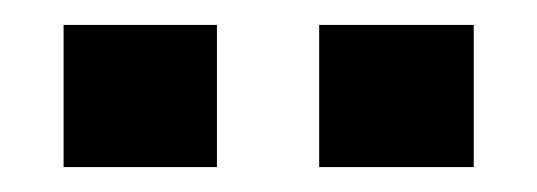

<svg xmlns="http://www.w3.org/2000/svg" viewBox="-20 -686 431 154"><path d="M31 -666H154V-552H31ZM236 -666H360V-552H236Z"/></svg>

Font: Kanit SemiBold
Style: Regular
Weight: 600
Designer: Katatrad Team
Foundry: CadsonDemak
Version: Version 1.030